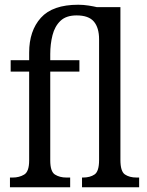

<svg xmlns="http://www.w3.org/2000/svg" viewBox="-20 -790 619 810"><path d="M22 0V-41H34Q61 -41 82 -53.5Q103 -66 103 -113V-488H25V-536H103V-568Q103 -660 152.5 -715Q202 -770 310 -770Q332 -770 354 -766.5Q376 -763 388 -760H488V-115Q488 -67 507 -54Q526 -41 556 -41H567V0H326V-41H330Q360 -41 379 -54Q398 -67 398 -115V-624Q398 -673 376 -699Q354 -725 303 -725Q259 -725 235 -702Q211 -679 201.5 -641.5Q192 -604 192 -562V-536H315V-488H192V-113Q192 -66 212 -53.5Q232 -41 260 -41H276V0Z"/></svg>

Font: Noto Serif Condensed
Style: Regular
Weight: 400
Width: 3
Designer: Monotype Design Team
Foundry: Monotype Imaging Inc.
Version: Version 2.013; ttfautohint (v1.8.4.7-5d5b)